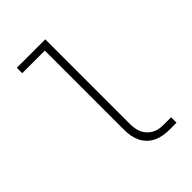

<svg xmlns="http://www.w3.org/2000/svg" viewBox="-215 -832 930 930"><g transform="rotate(-45 250.0 -367.5)"><path d="M385 0Q364 0 343.5 -3.5Q323 -7 304 -16Q285 -25 270 -40Q255 -55 246 -74Q237 -93 233.5 -113.5Q230 -134 230 -155V-698H75V-735H270V-155Q270 -139 272.5 -123.5Q275 -108 281.5 -94Q288 -80 299 -68.5Q310 -57 324 -49.5Q338 -42 353.5 -39.5Q369 -37 385 -37H434V0Z"/></g></svg>

Font: Iosevka Curly Extralight
Style: Regular
Weight: 200
Monospace: yes
Designer: Belleve Invis
Foundry: Belleve Invis
Version: Version 22.1.2; ttfautohint (v1.8.4)